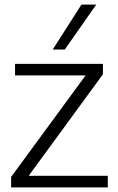

<svg xmlns="http://www.w3.org/2000/svg" viewBox="-20 -810 509 830"><path d="M28 0V-45L350 -484H45V-534H425V-489L104 -50H446V0ZM208 -596 332 -790H396L260 -596Z"/></svg>

Font: Georama Light
Style: Regular
Weight: 300
Designer: Jean-Baptiste Levee
Foundry: Production Type
Version: Version 1.000